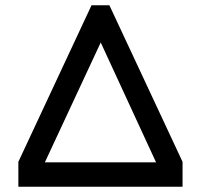

<svg xmlns="http://www.w3.org/2000/svg" viewBox="-20 -712 766 732"><path d="M50 -95 329 -692H397L676 -95V0H50ZM575 -93 364 -550 151 -93Z"/></svg>

Font: Turret Road ExtraBold
Style: Regular
Weight: 800
Designer: Noponies
Foundry: Noponies
Version: Version 1.001; ttfautohint (v1.8)